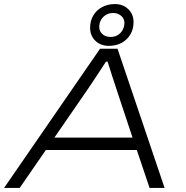

<svg xmlns="http://www.w3.org/2000/svg" viewBox="-27 -926 915 946"><path d="M-7 0 466 -686H552L784 0H710L647 -187H199L70 0ZM241 -248H626L548 -483Q544 -496 538 -514Q532 -532 525.5 -551.5Q519 -571 513.5 -590Q508 -609 503 -622H495Q480 -599 462 -571.5Q444 -544 428 -520Q412 -496 403 -483ZM509 -700Q469 -700 443 -725Q417 -750 417 -789Q417 -823 432.5 -849.5Q448 -876 476 -891Q504 -906 539 -906Q579 -906 605 -881Q631 -856 631 -817Q631 -783 615.5 -756.5Q600 -730 572.5 -715Q545 -700 509 -700ZM517 -744Q538 -744 553 -753Q568 -762 577 -778Q586 -794 586 -814Q586 -834 570 -848Q554 -862 531 -862Q511 -862 495.5 -853Q480 -844 471 -828.5Q462 -813 462 -793Q462 -772 477.5 -758Q493 -744 517 -744Z"/></svg>

Font: Archivo Expanded ExtraLight
Style: Italic
Weight: 250
Width: 7
Italic angle: -10°
Designer: Hector Gatti
Foundry: Omnibus-Type
Version: Version 2.001